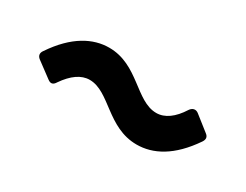

<svg xmlns="http://www.w3.org/2000/svg" viewBox="-35 -560 587 459"><g transform="rotate(30 259.0 -330.0)"><path d="M170.9 -324.2C226.6 -324.2 263.7 -246.1 344.7 -246.1C389.6 -246.1 435.5 -269.5 477.5 -331.1C483.4 -339.8 482.4 -346.7 474.6 -352.5L433.6 -384.8C425.8 -390.6 417 -388.7 411.1 -379.9C392.6 -350.6 371.1 -335 347.7 -335C291 -335 253.9 -414.1 172.9 -414.1C128.9 -414.1 82 -390.6 40 -328.1C34.2 -320.3 35.2 -312.5 43 -306.6L85 -275.4C93.8 -268.6 100.6 -270.5 106.4 -280.3C126 -308.6 147.5 -324.2 170.9 -324.2Z"/></g></svg>

Font: Ed Sans Neue SemiBold
Style: Regular
Weight: 600
Designer: Stephen Hutchings
Version: Version 1.004;PS 001.004;hotconv 1.0.88;makeotf.lib2.5.64775